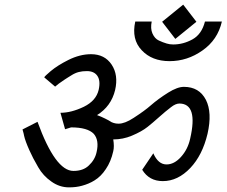

<svg xmlns="http://www.w3.org/2000/svg" viewBox="-20 -803 978 829"><path d="M373 -569Q432 -569 462 -524Q492 -479 477 -414Q460 -344 399 -306Q416 -300 434 -291Q452 -282 456 -279Q461 -275 471 -272Q480 -269 492 -269Q519 -269 557 -294Q605 -325 631 -348Q663 -376 706 -403Q746 -428 774 -428Q840 -428 869 -372Q897 -317 876 -225Q854 -133 802 -78Q748 -21 683 -21Q624 -21 594 -70L642 -141Q663 -93 699 -93Q732 -93 761 -125Q791 -158 801 -204Q836 -355 755 -356Q738 -356 718 -340Q692 -320 671 -301Q635 -269 617 -255Q592 -235 549 -217Q511 -201 469 -201Q474 -170 469 -150Q459 -105 437 -73Q416 -41 388 -24Q364 -9 334 -1Q309 6 278 6Q237 6 202 -19Q166 -44 145 -81Q121 -122 107 -154Q89 -194 84 -217Q83 -222 82 -226.5Q81 -231 80 -234Q79 -237 78.5 -239Q78 -241 78 -242L77 -244L142 -277Q219 -65 297 -65Q339 -65 363 -88Q390 -113 397 -146Q409 -197 385 -225Q358 -253 287 -253L261 -245L241 -316Q288 -316 342 -342Q395 -368 406 -415Q415 -455 400 -476Q386 -496 355 -496Q335 -496 320 -492Q304 -488 287 -477Q282 -474 272.5 -468Q263 -462 260 -460Q245 -450 234 -442L218 -429L171 -469Q173 -474 199 -496Q229 -521 275 -544Q325 -569 373 -569ZM728 -611Q771 -611 811 -633Q851 -655 865 -710H938Q920 -631 854 -585Q789 -539 712 -539Q636 -539 592 -586Q547 -633 564 -710H635Q629 -680 638 -659Q648 -636 666 -628Q683 -620 700 -615Q713 -611 728 -611ZM771 -783 828 -709 737 -635 680 -709Z"/></svg>

Font: Miedinger
Style: Italic
Weight: 400
Italic angle: -13°
Version: Version 001.000